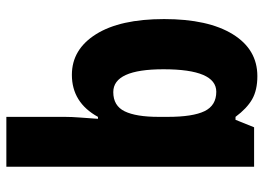

<svg xmlns="http://www.w3.org/2000/svg" viewBox="-130 -670 810 589"><g transform="rotate(-90 274.5 -375.0)"><path d="M211 -581Q211 -560 209 -534.5Q207 -509 205 -479H211Q255 -559 340 -559Q418 -559 464.5 -485Q511 -411 511 -276Q511 -141 464.5 -65.5Q418 10 336 10Q293 10 265 -6Q237 -22 211 -57H202L179 0H58V-760H211ZM287 -432Q245 -432 228 -397Q211 -362 211 -293V-265Q211 -188 228.5 -152Q246 -116 288 -116Q357 -116 357 -278Q357 -432 287 -432Z"/></g></svg>

Font: Noto Sans Hebrew Condensed ExtraBold
Style: Regular
Weight: 800
Width: 3
Designer: Monotype Design Team
Foundry: Monotype Imaging Inc.
Version: Version 2.004; ttfautohint (v1.8.4.7-5d5b)